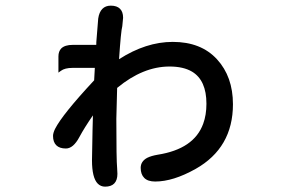

<svg xmlns="http://www.w3.org/2000/svg" viewBox="-20 -599 1040 693"><path d="M379.9 -578.6Q401.9 -578.6 413.1 -567.4Q424.3 -556.2 424.3 -535.2V-534.7L421.4 -504.4Q416.5 -487.3 409.7 -385.3Q506.8 -447.8 603.5 -447.8Q705.6 -447.8 763.2 -385Q820.8 -322.3 820.8 -222.7Q820.8 -65.4 686 10.7Q605 56.2 540 56.2Q513.7 56.2 500.7 43.2Q487.8 30.3 487.8 6.8Q487.8 -16.6 511.2 -29.3Q525.9 -36.6 548.8 -40.5Q680.2 -61 713.4 -152.3Q725.1 -184.1 725.1 -224.6Q725.1 -309.1 673.3 -340.3Q642.1 -358.9 591.8 -358.9Q496.1 -358.9 402.8 -281.7L399.9 -169.9Q399.9 -22 402.8 8.3L403.8 28.3Q403.8 51.8 392.1 63.5Q380.9 74.7 359.4 74.7Q343.8 74.7 333 64Q312 43 312 -20.5L314 -128.9L315.4 -182.6Q284.7 -138.2 266.6 -104.5Q244.6 -63 217.8 -63Q194.8 -63 183.1 -74.7Q171.4 -86.4 171.4 -108.4Q171.4 -118.7 178.7 -133.8Q205.1 -186 319.8 -309.1L322.3 -354H242.2Q213.9 -354 199.7 -343.3L190.9 -336.9V-395.5Q190.9 -413.6 201.2 -424.3Q214.4 -437 242.2 -437H327.1L327.6 -439V-446.3L334.5 -532.2Q337.9 -555.2 349.4 -566.9Q360.8 -578.6 379.9 -578.6Z"/></svg>

Font: YuPearl-Medium
Style: Medium
Weight: 500
Designer: Max Yao
Foundry: Max-Everyday
Version: Version 1.011; ttfautohint (v1.8.3)